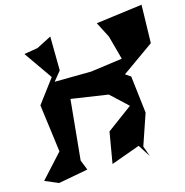

<svg xmlns="http://www.w3.org/2000/svg" viewBox="-112 -858 942 976"><g transform="rotate(-15 359.5 -370.5)"><path d="M561 0 541 -55 597 -219 574 -415 546 -434 714 -553 719 -754 475 -722 517 -640 551 -515 384 -492 191 -490 231 -539 229 -718 151 -678 79 -666 183 -517 90 -393 123 -142 9 -17 80 13 236 -16 215 -69 246 -385 440 -356 529 -273 395 -174 367 -10 519 -65Z"/></g></svg>

Font: Asimov Silicon
Style: Regular
Weight: 400
Designer: Google
Version: Version 2.000980; 2014